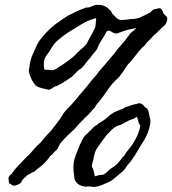

<svg xmlns="http://www.w3.org/2000/svg" viewBox="-20 -756 704 785"><path d="M594.7 -705.1Q603.5 -716.8 613.3 -718.8Q623 -720.7 633.8 -722.7Q640.6 -718.8 643.6 -713.9Q645 -711.9 646 -707.5Q647 -703.1 648.4 -701.2Q654.3 -693.8 659.7 -689.5Q666 -684.6 663.1 -671.9Q662.1 -668.9 660.2 -663.6Q658.2 -658.2 655.3 -655.3Q652.8 -650.9 648.4 -648.4Q643.1 -645.5 639.6 -640.6L623.5 -624.5Q614.7 -615.7 607.4 -610.4Q604 -606 600.6 -602.3Q597.2 -598.6 593.8 -595.2L580.1 -582Q571.8 -568.8 561.5 -561.5Q553.7 -553.2 546.1 -544.4Q538.6 -535.6 531.7 -525.9Q518.6 -507.8 501 -490.2Q492.2 -476.1 483.4 -463.4Q474.6 -450.7 465.8 -439.5Q440.4 -418.5 422.4 -391.6Q413.1 -377.4 403.1 -364Q393.1 -350.6 382.8 -337.9Q380.9 -335.4 378.9 -333.3Q377 -331.1 375 -328.6Q371.1 -323.7 368.2 -317.4Q361.3 -310.5 355.5 -303.7Q349.6 -296.9 343.8 -290Q340.8 -287.1 337.9 -284.2Q335 -281.2 331.5 -278.3Q328.1 -275.4 325.2 -272.2Q322.3 -269 319.3 -265.6L303.7 -250L293.5 -238.3Q291 -235.4 288.1 -232.2Q285.2 -229 282.2 -225.6Q268.1 -213.9 254.6 -200.4Q241.2 -187 228.5 -171.9Q224.1 -167 220.2 -158.2Q215.8 -148.4 211.9 -143.6Q204.1 -137.7 198.7 -130.4Q193.8 -123.5 185.5 -118.2Q171.9 -98.1 156.2 -84Q146.5 -75.2 138.2 -69.3Q130.4 -64 121.1 -54.7Q112.8 -52.2 106.9 -47.9Q101.1 -43.5 92.8 -41Q90.8 -38.6 88.4 -36.4Q85.9 -34.2 83.5 -31.7Q81.1 -29.8 78.4 -27.3Q75.7 -24.9 73.2 -22.5Q70.3 -19 68.8 -14.2Q67.4 -10.3 63.5 -6.8Q52.2 0 42 2.9Q33.2 3.4 28.3 0Q25.9 -2 23.2 -3.7Q20.5 -5.4 17.6 -6.8Q16.6 -11.7 15.6 -17.6Q14.6 -23.4 14.6 -30.3Q20.5 -41 27.3 -44.9Q40 -63.5 55.2 -79.6Q70.3 -95.7 85.9 -111.3Q94.2 -118.7 101.8 -126.7Q109.4 -134.8 116.2 -143.1Q131.3 -161.1 146.5 -173.8Q151.4 -179.7 156 -185.5Q160.6 -191.4 165.5 -196.8Q170.4 -202.1 175.3 -207.5Q180.2 -212.9 185.5 -217.8L206.1 -244.1Q208.5 -247.1 210.9 -250.2Q213.4 -253.4 215.8 -256.8Q218.3 -260.3 220.7 -263.4Q223.1 -266.6 225.6 -269.5Q238.3 -293.9 255.4 -311Q272.5 -328.1 289.1 -347.7Q296.9 -357.4 304.9 -367.2Q313 -377 321.3 -386.2Q337.9 -404.8 352.5 -424.8Q372.1 -445.8 388.7 -468.8Q398.4 -479.5 406.5 -488.8Q414.6 -498 420.9 -505.9Q427.2 -513.7 433.8 -521.5Q440.4 -529.3 447.3 -537.1Q461.4 -557.1 478 -575.2Q494.1 -592.8 508.8 -614.3Q514.2 -621.6 522.9 -627.9Q531.7 -634.3 537.1 -641.6Q523.4 -638.7 509.8 -635.7Q496.1 -632.8 482.4 -627.9Q475.6 -624 471.7 -624Q468.8 -623.5 464.4 -621.1Q460.4 -619.1 455.1 -619.1Q448.2 -619.1 441.4 -623Q434.6 -627 429.7 -629.9Q418 -632.3 415.5 -626.5Q414.1 -623 410.2 -616.2Q401.4 -601.6 396.5 -593.8Q393.6 -589.4 390.9 -585Q388.2 -580.6 385.7 -576.2Q384.8 -573.7 383.8 -571.5Q382.8 -569.3 381.8 -566.9Q380.9 -564.9 379.9 -562.5Q378.9 -560.1 377.9 -557.6Q375 -552.7 371.6 -548.1Q368.2 -543.5 364.3 -539.6Q360.4 -535.6 356.9 -531Q353.5 -526.4 350.6 -521.5Q345.2 -516.1 340.6 -510.5Q335.9 -504.9 332 -499.5Q328.1 -494.1 323.5 -488.5Q318.8 -482.9 313.5 -477.5Q311 -475.6 306.2 -472.7Q302.7 -470.7 299.8 -467.8Q296.4 -464.8 293.2 -461.7Q290 -458.5 286.6 -455.1L273.4 -441.4Q267.1 -437.5 261 -433.6Q254.9 -429.7 249.5 -425.8Q238.8 -418 224.6 -411.1Q219.7 -408.2 215.3 -405.8Q210.9 -403.3 206.1 -403.3Q200.2 -400.4 194.3 -396Q188.5 -391.6 180.7 -388.7Q167 -391.6 151.4 -395.5Q135.7 -399.4 125 -407.2Q104.5 -431.6 97.7 -464.8Q99.6 -481.4 102.5 -498Q105.5 -514.6 112.3 -530.3Q113.3 -532.7 114.3 -534.9Q115.2 -537.1 116.2 -539.1Q117.2 -541 118.2 -543.2Q119.1 -545.4 120.1 -547.9Q126 -561.5 132.3 -574.7Q138.7 -587.9 148.4 -598.6Q181.2 -641.6 227.5 -671.9Q231.4 -674.3 235.1 -676.8Q238.8 -679.2 242.2 -681.6Q245.6 -684.1 249.3 -686.5Q252.9 -689 256.8 -691.4Q273.4 -700.2 290 -708Q300.8 -712.9 311.5 -717.3Q322.3 -721.7 333 -725.6Q342.8 -723.6 356 -730.5Q368.2 -736.8 382.8 -736.3Q404.8 -735.8 419.9 -723.6Q425.8 -718.8 431.2 -713.4Q436.5 -708 438.5 -700.2Q446.3 -694.3 451.2 -688Q457.5 -680.2 464.8 -676.8Q472.7 -673.8 480.5 -674.3Q488.3 -674.8 499 -675.8Q511.7 -678.2 525.4 -678.7Q532.2 -679.2 538.6 -680.4Q544.9 -681.6 550.8 -683.6Q558.1 -687 564.5 -690.2Q570.8 -693.4 575.7 -695.8Q581.1 -698.2 585.7 -700.7Q590.3 -703.1 594.7 -705.1ZM372.1 -681.6Q352.5 -676.8 336.9 -669.4Q321.3 -662.1 305.7 -652.3Q297.4 -647 288.6 -641.6Q279.8 -636.2 270.5 -630.9Q250.5 -618.7 236.3 -607.4Q226.6 -599.6 218.8 -593.3Q210.9 -586.9 204.1 -579.1Q200.7 -575.2 197.3 -570.3Q193.8 -565.4 190.4 -559.6Q184.6 -548.8 175.8 -537.1Q170.9 -531.2 166.5 -523.9Q162.1 -516.6 160.2 -507.8Q159.7 -504.4 159.4 -499.5Q159.2 -494.6 159.2 -487.8Q159.2 -474.6 163.1 -471.7Q167 -469.7 170.4 -470.2Q172.9 -470.7 178.7 -470.7Q186 -468.8 193.4 -468.8Q202.1 -469.7 209.5 -474.6Q213.4 -477.1 217 -479.5Q220.7 -481.9 224.6 -484.4Q234.9 -490.2 245.1 -498Q254.9 -504.9 265.6 -512.7Q276.4 -520.5 284.2 -528.3L302.7 -546.9Q307.1 -550.8 311.3 -554.4Q315.4 -558.1 319.3 -561.5Q327.6 -568.4 334 -576.2Q340.8 -590.3 345.7 -599.6Q351.1 -609.4 357.4 -620.1Q358.9 -623.5 360.4 -626.7Q361.8 -629.9 363.8 -632.8Q365.7 -635.7 366.9 -638.4Q368.2 -641.1 369.1 -643.6Q371.1 -650.9 371.1 -657.2Q371.1 -661.1 372.1 -668.9Q372.1 -670.4 373 -675.3Q374 -679.2 372.1 -681.6ZM559.6 -168Q554.2 -159.2 549.3 -150.9Q544.4 -142.6 539.6 -134.3Q530.3 -118.2 517.6 -100.6Q511.7 -91.8 503.9 -84Q501 -80.1 498.5 -76.7Q496.1 -73.2 493.7 -69.8Q491.7 -66.4 488.8 -63Q485.8 -59.6 482.4 -55.7L472.2 -47.9Q467.3 -44.4 461.9 -39.1Q454.1 -32.2 446.8 -25.9Q439.5 -19.5 428.7 -13.7Q424.8 -11.7 420.4 -9.8Q416 -7.8 411.1 -5.9Q396 2 379.9 5.9Q375 6.8 369.6 7.8Q364.3 8.8 357.4 7.8Q342.8 4.9 338.4 6.3Q334.5 7.8 329.1 6.8Q293.5 3.4 284.2 -25.4Q283.7 -31.2 283.2 -37.1Q282.7 -43 281.7 -48.3Q280.3 -59.6 280.3 -72.3Q279.3 -92.8 288.6 -118.2Q297.9 -143.6 306.6 -164.1Q311.5 -174.8 316.9 -185.5Q322.3 -196.3 330.1 -204.1Q335 -208 338.4 -211.4Q341.8 -214.8 345.7 -218.8Q349.1 -221.2 354 -227.1Q357.9 -231.4 361.3 -234.4Q364.7 -238.8 371.1 -242.2Q377 -245.1 381.8 -250Q384.3 -252 387 -253.7Q389.6 -255.4 393.1 -257.3Q396.5 -259.3 399.2 -261Q401.9 -262.7 404.3 -264.6Q416.5 -273.4 424.8 -281.2Q434.6 -290 445.3 -295.9Q457.5 -302.7 469.2 -306.2Q481.9 -310.1 492.2 -317.4Q500 -319.8 506.3 -321.8Q512.7 -323.7 517.6 -325.7Q522.5 -327.6 527.6 -328.9Q532.7 -330.1 538.1 -331.1Q541.5 -331.5 545.9 -333.5Q549.8 -335 554.7 -333Q561.5 -331.1 565.4 -326.7Q569.3 -322.3 573.2 -317.4Q575.2 -315.9 579.1 -314Q582 -312.5 584 -307.6Q587.4 -301.8 587.9 -296.4Q588.9 -290 590.8 -283.2Q592.8 -276.4 594.2 -269.5Q595.7 -262.7 594.7 -254.9Q591.8 -231.4 582.5 -209.5Q573.2 -187.5 559.6 -168ZM540 -278.3Q533.2 -275.4 525.4 -269.5Q510.7 -266.6 499 -258.8Q495.6 -257.3 492.4 -255.9Q489.3 -254.4 486.3 -252.4Q483.4 -250.5 480.2 -249Q477.1 -247.6 473.6 -246.1Q470.2 -244.1 465.8 -243.2Q462.4 -242.7 457 -240.2Q446.3 -234.4 437 -225.6Q427.7 -216.8 418.9 -207Q413.6 -200.7 409.4 -195.3Q405.3 -189.9 402.3 -186L388.7 -167Q383.8 -160.2 379.4 -153.8Q375 -147.5 371.1 -139.6Q366.7 -129.9 364.3 -116.7Q362.3 -104.5 358.4 -91.8Q353.5 -78.1 356.9 -72.3Q360.4 -66.9 363.3 -55.7Q364.7 -52.2 365.7 -45.4Q366.7 -38.6 368.2 -35.2Q375 -37.1 383.8 -39.6Q392.6 -42 400.4 -41Q411.6 -46.4 418.5 -53.7Q425.3 -61 434.6 -67.4Q442.4 -72.3 447.3 -76.2Q452.1 -80.1 459 -85.9Q465.8 -92.8 473.1 -102.5Q480.5 -112.3 487.3 -119.1Q490.7 -125 494.9 -130.9Q499 -136.7 503.9 -142.6Q514.2 -154.8 522.5 -167Q533.2 -183.6 542 -203.6Q550.8 -223.6 553.7 -244.1Q546.9 -249.5 545.4 -259.3Q543.9 -268.6 540 -278.3Z"/></svg>

Font: Freehand
Style: Regular
Weight: 400
Designer: Danh Hong
Version: Version 8.001; ttfautohint (v1.8.3)